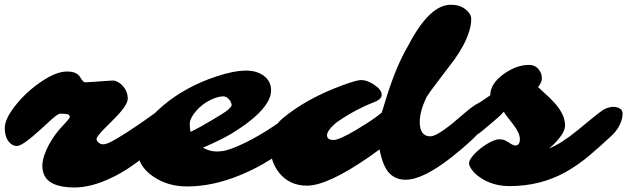

<svg xmlns="http://www.w3.org/2000/svg" viewBox="-99 -787 2688 823"><path d="M-26.4 -161.1Q-35.6 -161.1 -44.7 -165.5Q-53.7 -169.9 -61.5 -179.7Q-78.6 -201.2 -78.6 -238.3Q-78.6 -277.8 -31.2 -336.9Q14.6 -394 75.7 -435.5Q141.1 -480.5 188 -480.5Q229.5 -480.5 244.1 -457L251 -446.3Q258.8 -434.1 266.6 -434.1Q274.4 -434.1 291 -435.5L360.4 -440.4Q376.5 -441.9 385.7 -441.9Q395 -441.9 407 -435.3Q418.9 -428.7 428.2 -418Q448.7 -393.6 448.7 -364.3Q448.7 -334 381.8 -269L349.6 -236.8Q314.9 -201.2 314.9 -191.9Q314.9 -182.6 323.7 -175.5Q332.5 -168.5 342.8 -168.5Q353 -168.5 366 -174.1Q378.9 -179.7 397.9 -190.7Q417 -201.7 441.4 -217.3Q508.3 -261.2 530.8 -277.8L571.3 -306.6Q612.8 -335.9 630.4 -335.9Q647.9 -335.9 659.2 -328.4Q670.4 -320.8 670.4 -302.2Q670.4 -283.7 651.4 -252.4Q632.3 -221.2 610.1 -198.2Q587.9 -175.3 566.9 -155.8Q545.9 -136.2 517.3 -113.5Q488.8 -90.8 454.1 -67.6Q419.4 -44.4 380.9 -25.9Q293.5 16.6 220.2 16.6Q113.3 16.6 89.8 -38.6Q82.5 -55.2 82.5 -75.7Q82.5 -96.2 90.3 -119.9Q98.1 -143.6 110.8 -167Q136.2 -213.4 170.9 -249Q200.2 -279.8 200.2 -285.6Q200.2 -294.9 189.7 -297.4Q179.2 -299.8 158.7 -299.8Q149.9 -299.8 121.1 -274.4L73.2 -230.5Q-2.9 -161.1 -26.4 -161.1Z M1256.3 -358.9Q1279.8 -358.9 1279.8 -332.5Q1279.8 -314.9 1267.8 -288.3Q1255.9 -261.7 1233.4 -238.5Q1210.9 -215.3 1181.9 -190.4Q1152.8 -165.5 1114 -138.2Q1075.2 -110.8 1028.3 -84Q981.4 -57.1 928.7 -35.6Q812 12.2 702.6 12.2Q619.1 12.2 556.6 -31.2Q491.2 -76.7 491.2 -141.6Q491.2 -243.7 601.1 -335.4Q695.8 -414.6 824.2 -458Q902.3 -484.4 956.5 -484.4Q1000.5 -484.4 1030.8 -462.9Q1063 -439.5 1063 -399.9Q1063 -337.9 964.8 -262.7Q949.2 -250.5 936.5 -242.2L918.9 -230.5Q870.1 -196.3 770.5 -153.8Q801.3 -137.7 827.9 -137.7Q854.5 -137.7 875.7 -144Q897 -150.4 923.8 -162.1Q950.7 -173.8 981.2 -190.2Q1011.7 -206.5 1043 -226.1Q1112.8 -269.5 1164.1 -314.9Q1190.9 -339.8 1232.4 -354.5Q1246.1 -358.9 1256.3 -358.9ZM717.8 -221.7 744.6 -235.4Q757.8 -242.2 768.1 -248Q866.7 -304.7 880.4 -317.9Q894 -331.1 894 -336.2Q894 -341.3 891.1 -348.1Q888.2 -355 883.3 -360.4Q871.6 -374 858.4 -374Q845.2 -374 829.3 -369.1Q813.5 -364.3 797.4 -355.7Q781.2 -347.2 766.4 -335.2Q751.5 -323.2 740.2 -309.6Q714.4 -278.8 714.4 -256.3Q714.4 -233.9 717.8 -221.7Z M1994.6 -360.8Q2016.6 -360.8 2016.6 -338.4Q2016.6 -302.7 1969.7 -237.8Q1937 -192.4 1835 -111.8Q1713.4 -16.6 1639.6 -16.6Q1584 -16.6 1555.7 -63.5Q1538.6 -91.8 1527.8 -146.5L1484.4 -115.2Q1305.2 8.8 1216.8 8.8Q1143.1 8.8 1098.6 -44.9Q1059.6 -93.3 1059.6 -160.6Q1059.6 -234.9 1110.4 -277.8Q1213.9 -364.7 1367.7 -420.9Q1430.2 -443.8 1446.8 -443.8Q1463.4 -443.8 1477.3 -438.2Q1491.2 -432.6 1504.9 -423.8Q1537.1 -401.9 1537.1 -381.3Q1537.1 -364.7 1516.6 -354.5Q1510.3 -351.1 1495.1 -345.2Q1480 -339.4 1458 -329.1Q1398.9 -301.3 1342.8 -261.7Q1302.7 -227.5 1302.7 -207.3Q1302.7 -187 1331.1 -187Q1354.5 -187 1424.8 -228.5Q1424.8 -228.5 1466.3 -253.9Q1510.7 -281.7 1537.6 -304.7Q1537.6 -304.7 1560.1 -377.9Q1601.6 -508.8 1652.3 -594.2Q1742.2 -766.6 1833 -766.6Q1866.2 -766.6 1885.7 -754.4Q1920.9 -732.4 1920.9 -705.8Q1920.9 -679.2 1911.1 -649.4Q1901.4 -619.6 1885.5 -590.3Q1869.6 -561 1849.1 -532.2L1765.6 -421.9Q1744.6 -395 1728.5 -369.6Q1700.2 -308.6 1700.2 -265.1Q1700.2 -202.6 1745.6 -202.6Q1771.5 -202.6 1838.9 -256.8L1896.5 -305.7Q1937 -341.8 1976.6 -356.4Q1987.8 -360.8 1994.6 -360.8Z M2218.8 -475.6Q2223.6 -465.8 2223.6 -450Q2223.6 -434.1 2207.5 -414.1Q2220.2 -400.9 2240 -383.5Q2259.8 -366.2 2278.3 -345.7Q2323.2 -295.4 2323.2 -249.5Q2323.2 -219.2 2281.7 -175.8Q2269 -162.1 2253.9 -150.4Q2304.7 -169.9 2376 -228L2433.1 -274.9Q2482.9 -316.4 2499.8 -322.8Q2516.6 -329.1 2530.3 -329.1Q2543.9 -329.1 2556.9 -322.3Q2569.8 -315.4 2569.8 -300Q2569.8 -284.7 2564.9 -270.3Q2560.1 -255.9 2553.2 -243.7Q2543.5 -226.1 2524.9 -207.5Q2473.6 -159.2 2425.5 -118.9Q2377.4 -78.6 2326.2 -49.8Q2217.8 10.7 2085.9 10.7Q2012.2 10.7 1958 -26.9Q1935.5 -42.5 1923.6 -59.3Q1911.6 -76.2 1911.6 -85.7Q1911.6 -95.2 1918 -105.7Q1924.3 -116.2 1935.1 -127.4Q1945.8 -138.7 1959.7 -149.9Q1973.6 -161.1 1988.3 -169.9Q2022.5 -189.9 2039.3 -189.9Q2056.2 -189.9 2064.9 -185.8Q2073.7 -181.6 2081.1 -176.8Q2101.1 -163.1 2109.4 -163.1Q2129.4 -163.1 2129.4 -190.4Q2129.4 -215.8 2102.5 -251.5Q2091.8 -266.1 2080.1 -280.3Q2068.4 -294.4 2060.5 -308.1Q2044.9 -290 2021.5 -271L1974.1 -231Q1924.8 -188.5 1882.8 -190.4Q1858.4 -192.4 1858.4 -244.6Q1858.4 -253.9 1859.9 -262.7Q1862.3 -277.8 1889.6 -299.3Q1917 -320.8 1929.4 -328.9Q1941.9 -336.9 1950.7 -343.3L2002.4 -378.4Q2002.4 -428.2 2060.1 -469.7Q2114.7 -508.8 2168.5 -508.8Q2202.6 -508.8 2218.8 -475.6Z"/></svg>

Font: Sarina
Style: Regular
Weight: 400
Designer: James Grieshaber
Foundry: James Grieshaber
Version: Version 1.001